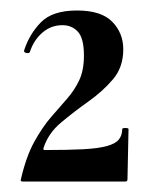

<svg xmlns="http://www.w3.org/2000/svg" viewBox="-20 -750 293 366"><path d="M20 -409Q30 -452 45.5 -480Q61 -508 77.5 -527Q94 -546 108 -562Q122 -578 131 -597Q140 -616 140 -644Q140 -677 128.5 -689.5Q117 -702 99 -702Q77 -702 60.5 -687.5Q44 -673 37 -651Q36 -648 30.5 -649Q25 -650 26 -654Q36 -685 58 -707.5Q80 -730 127 -730Q173 -730 194 -708.5Q215 -687 215 -656Q215 -622 195.5 -599Q176 -576 148.5 -556.5Q121 -537 96.5 -516.5Q72 -496 63 -468Q62 -464 65 -464Q110 -464 138.5 -465.5Q167 -467 183.5 -471.5Q200 -476 206.5 -484Q213 -492 213 -504Q213 -506 219 -506Q225 -506 225 -504L223 -408Q223 -404 219 -404Q178 -404 124 -404Q70 -404 23 -404Q18 -404 20 -409Z"/></svg>

Font: Cormorant Garamond Light
Style: Regular
Weight: 300
Designer: Christian Thalmann (Catharsis Fonts)
Foundry: Catharsis Fonts
Version: Version 4.001